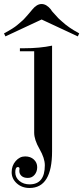

<svg xmlns="http://www.w3.org/2000/svg" viewBox="-57 -700 414 955"><path d="M32 131Q19 131 19 157Q19 183 39.5 200Q60 217 90 217Q166 217 166 122Q166 87 139.5 41Q113 -5 113 -40V-445H42V-460H63Q141 -460 202 -473V53Q202 235 90 235Q52 235 26.5 212Q1 189 1 156.5Q1 124 21 101Q41 78 68 78Q95 78 111.5 93.5Q128 109 128 131.5Q128 154 115 169.5Q102 185 81.5 185Q61 185 50 175Q39 165 39 150L40 139Q40 131 32 131ZM196 -653Q200 -645 209 -636Q218 -627 225.5 -618Q233 -609 238.5 -604.5Q244 -600 253 -591.5Q262 -583 270 -577Q278 -571 289 -563Q306 -551 337 -534L330 -519L150 -603L-30 -519L-37 -534Q10 -559 29.5 -576Q49 -593 54.5 -597.5Q60 -602 70 -613.5Q80 -625 82 -627Q84 -629 94 -641L104 -653Q126 -680 150 -680Q174 -680 196 -653Z"/></svg>

Font: Elsie Swash Caps
Style: Regular
Weight: 400
Designer: Alejandro Inler
Foundry: Alejandro Inler
Version: 1.003